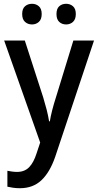

<svg xmlns="http://www.w3.org/2000/svg" viewBox="-20 -804 517 1013"><path d="M2 -590H111L208 -290Q218 -257 226 -226Q234 -195 239 -164H243Q247 -190 255.5 -223Q264 -256 275 -290L367 -590H476L271 24Q243 105 198.5 147Q154 189 85 189Q65 189 48.5 186.5Q32 184 19 181V97Q29 99 42.5 101Q56 103 70 103Q110 103 134 78Q158 53 173 5L192 -52ZM97 -730Q97 -758 112 -771Q127 -784 149 -784Q170 -784 185 -771Q200 -758 200 -730Q200 -702 185 -688.5Q170 -675 149 -675Q127 -675 112 -688.5Q97 -702 97 -730ZM278 -730Q278 -758 292.5 -771Q307 -784 329 -784Q350 -784 365 -771Q380 -758 380 -730Q380 -702 365 -688.5Q350 -675 329 -675Q307 -675 292.5 -688.5Q278 -702 278 -730Z"/></svg>

Font: Noto Sans Tamil UI SemiCondensed Medium
Style: Regular
Weight: 500
Width: 4
Designer: Jelle Bosma - Monotype Design Team
Foundry: Monotype Imaging Inc.
Version: Version 2.004; ttfautohint (v1.8.4.7-5d5b)